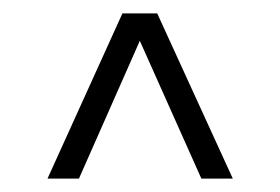

<svg xmlns="http://www.w3.org/2000/svg" viewBox="-20 -770 418 287"><path d="M51 -503 163 -750H215L328 -503H281L189 -709L98 -503Z"/></svg>

Font: Saira UltraCondensed Light
Style: Regular
Weight: 300
Width: 1
Designer: Hector Gatti with collaboration of the Omnibus-Type team
Foundry: Omnibus-Type
Version: Version 1.101